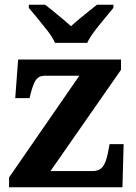

<svg xmlns="http://www.w3.org/2000/svg" viewBox="-20 -786 569 806"><path d="M18 0V-41L313 -468H167Q145 -468 133 -453.5Q121 -439 110 -398L104 -374H44L56 -536H488V-493L192 -68H368Q398 -68 412 -87Q426 -106 434 -149L440 -181H499L494 0ZM211 -606Q201 -629 180.5 -655.5Q160 -682 138.5 -708Q117 -734 101 -753V-766H170Q184 -755 203.5 -739Q223 -723 243 -706.5Q263 -690 278 -676Q293 -690 313 -706.5Q333 -723 353 -739Q373 -755 387 -766H456V-753Q441 -734 419 -708Q397 -682 377 -655.5Q357 -629 346 -606Z"/></svg>

Font: Noto Serif Armenian
Style: Bold
Weight: 700
Version: Version 2.007